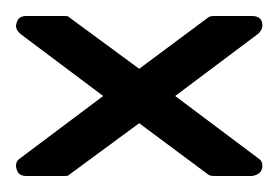

<svg xmlns="http://www.w3.org/2000/svg" viewBox="-20 -1020 348 240"><path d="M0 -813Q0 -819 5 -822L109 -900L5 -978Q0 -983 0 -987Q0 -990 1 -992Q3 -1000 13 -1000H61Q66 -1000 67 -998L154 -934L240 -998Q242 -1000 248 -1000H295Q308 -1000 308 -988Q308 -983 303 -978L199 -900L303 -822Q308 -819 308 -813Q308 -802 295 -800H248Q242 -800 240 -802L154 -866L67 -802Q66 -800 61 -800H13Q3 -800 1 -808Q0 -810 0 -813Z"/></svg>

Font: Bravura Text
Style: Regular
Weight: 400
Designer: Daniel Spreadbury et al.
Foundry: Steinberg Media Technologies GmbH
Version: Version 1.38